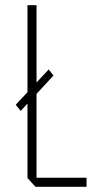

<svg xmlns="http://www.w3.org/2000/svg" viewBox="-20 -721 377 741"><path d="M60 -293 41 -316V-317L168 -453L186 -430V-429ZM117 0 86 -34V-35H314V0ZM86 -35V-701H121V-35Z"/></svg>

Font: Foldit ExtraLight
Style: Regular
Weight: 250
Version: Version 1.003